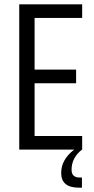

<svg xmlns="http://www.w3.org/2000/svg" viewBox="-20 -692 437 888"><path d="M360 -609H140V-370H332V-307H140V-63H360V0H359Q311 38 311 93Q311 129 348 129H359V176H345Q263 176 263 108Q263 46 323 0H69V-672H360Z"/></svg>

Font: Khand
Style: Regular
Weight: 400
Designer: Devanagari: Sanchit Sawaria, Jyotish Sonowal; Latin: Satya Rajpurohit
Foundry: Indian Type Foundry
Version: Version 1.100;PS 1.0;hotconv 1.0.78;makeotf.lib2.5.61930; tt